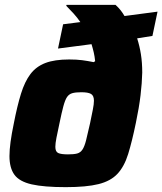

<svg xmlns="http://www.w3.org/2000/svg" viewBox="-20 -763 669 791"><path d="M251 8Q161 8 110.5 -3.5Q60 -15 39.5 -43Q19 -71 19 -120Q19 -145 23.5 -178.5Q28 -212 37 -255Q51 -327 66.5 -377Q82 -427 105.5 -458Q129 -489 167 -503.5Q205 -518 265 -518Q296 -518 318.5 -515Q341 -512 366 -507L372 -511Q370 -531 366 -548Q362 -565 357 -581L219 -563L240 -663L311 -672Q298 -691 283 -707.5Q268 -724 253 -739L254 -743H456Q469 -731 477.5 -720Q486 -709 493 -697L629 -715L608 -615L545 -605Q555 -574 560.5 -539.5Q566 -505 566 -464Q565 -421 559 -370.5Q553 -320 540 -258Q524 -180 508 -128.5Q492 -77 464 -47Q436 -17 386 -4.5Q336 8 251 8ZM260 -127Q284 -127 297.5 -130.5Q311 -134 319.5 -146.5Q328 -159 334.5 -184.5Q341 -210 351 -255Q358 -289 362.5 -311.5Q367 -334 367 -348Q367 -369 355 -376Q343 -383 315 -383Q291 -383 277.5 -379Q264 -375 256 -363Q248 -351 241 -325Q234 -299 225 -255Q217 -218 212.5 -195Q208 -172 208 -158Q208 -138 220 -132.5Q232 -127 260 -127Z"/></svg>

Font: Saira ExtraBold
Style: Italic
Weight: 800
Italic angle: -12°
Designer: Hector Gatti with collaboration of the Omnibus-Type team
Foundry: Omnibus-Type
Version: Version 1.100; ttfautohint (v1.8.3)